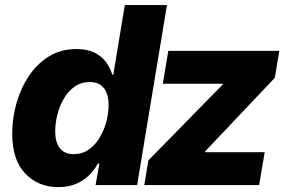

<svg xmlns="http://www.w3.org/2000/svg" viewBox="-20 -748 1168 776"><path d="M215.8 8.3Q134.3 8.3 81.8 -46.9Q29.3 -102.1 29.3 -207Q29.3 -269.5 46.4 -330.3Q63.5 -391.1 96.7 -440.9Q129.9 -490.7 178.2 -520.3Q226.6 -549.8 289.1 -549.8Q334 -549.8 363.5 -534.4Q393.1 -519 409.9 -495.1Q426.8 -471.2 433.6 -446.3H438L484.4 -727.5H654.8L534.2 0H366.2L381.8 -86.9H375.5Q360.4 -59.1 337.9 -37.6Q315.4 -16.1 284.9 -3.9Q254.4 8.3 215.8 8.3ZM277.3 -125Q312 -125 338.4 -143.3Q364.7 -161.6 382.6 -191.4Q400.4 -221.2 409.7 -255.9Q418.9 -290.5 418.9 -323.7Q418.9 -367.7 399.7 -392.1Q380.4 -416.5 343.3 -416.5Q308.1 -416.5 282 -398.2Q255.9 -379.9 238.3 -349.9Q220.7 -319.8 211.9 -284.9Q203.1 -250 203.1 -217.3Q203.1 -174.3 221.4 -149.7Q239.7 -125 277.3 -125ZM563 0 579.6 -99.6 879.9 -406.2 880.4 -409.7H638.2L660.2 -542.5H1108.9L1090.8 -433.6L809.1 -136.2L808.6 -132.8H1049.8L1027.3 0Z"/></svg>

Font: Inter 16pt ExtraBold
Style: Italic
Weight: 800
Italic angle: -9.3988°
Version: Version 4.001;git-66647c0bb